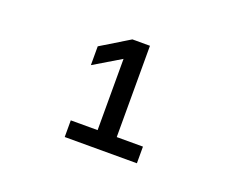

<svg xmlns="http://www.w3.org/2000/svg" viewBox="-67 -993 735 585"><g transform="rotate(20 300.0 -700.0)"><path d="M183 -525H417V-579H332V-875H275L183 -819V-758L270 -810V-579H183Z"/></g></svg>

Font: CommitMonoNiceRocks
Style: Regular
Weight: 400
Monospace: yes
Designer: Eigil Nikolajsen
Foundry: Eigil Nikolajsen
Version: Version 1.143